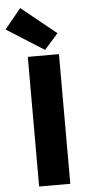

<svg xmlns="http://www.w3.org/2000/svg" viewBox="-93 -1063 508 1099"><g transform="rotate(-5 161.5 -513.5)"><path d="M86 0H265V-745H86ZM188 -776 267 -865 67 -1027 -27 -912Z"/></g></svg>

Font: Noto Sans TC Black
Style: Regular
Weight: 900
Designer: Ryoko NISHIZUKA 西塚涼子 (kana, bopomofo & ideographs); Paul D. Hunt (Latin, Greek & Cyrillic); Sandoll Communications 산돌커뮤니
Foundry: Adobe
Version: Version 2.004;hotconv 1.0.118;makeotfexe 2.5.65603